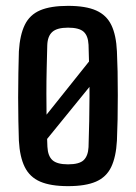

<svg xmlns="http://www.w3.org/2000/svg" viewBox="-20 -628 464 656"><path d="M73 -153.5 339 -486.5 375.5 -441.5 85 -84.5ZM212.5 8Q153 8 117.2 -7.5Q81.5 -23 64.5 -57.5Q47.5 -92 44.5 -147.5Q43.5 -175.5 42.8 -214Q42 -252.5 42 -295.2Q42 -338 42.8 -379Q43.5 -420 44.5 -452.5Q48 -509 64.8 -543.2Q81.5 -577.5 117.2 -592.8Q153 -608 212.5 -608Q273 -608 308.5 -592.2Q344 -576.5 360.5 -542.2Q377 -508 379.5 -452.5Q381 -422 381.8 -383.2Q382.5 -344.5 382.5 -302.8Q382.5 -261 381.8 -220.8Q381 -180.5 379.5 -147.5Q376.5 -92 360 -57.5Q343.5 -23 308 -7.5Q272.5 8 212.5 8ZM212.5 -66.5Q251 -66.5 266 -81Q281 -95.5 282.5 -125.5Q284 -171 284.8 -214Q285.5 -257 285.8 -299.8Q286 -342.5 285 -386Q284 -429.5 282.5 -475Q281 -506 265.5 -519.8Q250 -533.5 212.5 -533.5Q175 -533.5 158.8 -519Q142.5 -504.5 141.5 -473.5Q140.5 -436 139.5 -394Q138.5 -352 138.5 -307.2Q138.5 -262.5 139.2 -217Q140 -171.5 142 -126.5Q143.5 -95 159.2 -80.8Q175 -66.5 212.5 -66.5Z"/></svg>

Font: Big Shoulders Text Thin SemiBold
Style: Regular
Weight: 600
Version: Version 2.002